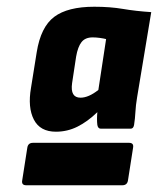

<svg xmlns="http://www.w3.org/2000/svg" viewBox="-20 -687 469 570"><path d="M146 -296Q99 -296 80.5 -332Q62 -368 72 -426L89 -532Q101 -607 141 -637Q181 -667 260 -667Q307 -667 345 -660.5Q383 -654 429 -651L387 -398Q383 -374 382 -354.5Q381 -335 378 -316Q376 -305 368 -305H279Q271 -305 269 -316Q268 -324 268 -334Q268 -344 269 -354Q240 -326 210 -311Q180 -296 146 -296ZM219 -397Q243 -397 272 -420L295 -571Q287 -573 276 -574.5Q265 -576 255 -576Q233 -576 222 -562Q211 -548 206 -519L194 -440Q188 -397 219 -397ZM58 -137Q43 -137 46 -152L61 -248Q63 -263 78 -263H363Q378 -263 375 -248L360 -152Q358 -137 343 -137Z"/></svg>

Font: Sofia Sans ExtraBlack
Style: Italic
Weight: 1000
Italic angle: -9°
Designer: Botio Nikoltchev, Ani Petrova
Foundry: lettersoup
Version: Version 4.100; ttfautohint (v1.8.4.7-5d5b)